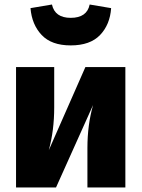

<svg xmlns="http://www.w3.org/2000/svg" viewBox="-20 -830 627 850"><path d="M535 0H367V-175Q367 -277 392 -365L228 0H51V-533H220V-355Q220 -252 196 -165L358 -533H535ZM293 -629Q208 -629 164.5 -675Q121 -721 115 -794L210 -810Q223 -751 293 -751Q365 -751 377 -810L472 -794Q467 -721 423 -675Q379 -629 293 -629Z"/></svg>

Font: Trujillo ExtraBold
Style: Regular
Weight: 800
Designer: Fira Sans original fonts by bBox Type GmbH, Carrois Corporate GbR, & Edenspiekermann AG / Changes by Cristiano Sobral
Foundry: Fira Sans original fonts by bBox Type GmbH, Carrois Corporate GbR, & Edenspiekermann AG / Changes by Cristiano Sobral
Version: Version 4.301;July 28, 2020;FontCreator 13.0.0.2655 64-bit